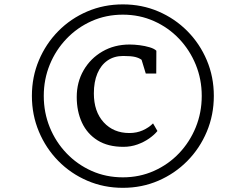

<svg xmlns="http://www.w3.org/2000/svg" viewBox="-20 -938 1089 897"><path d="M129 -490Q129 -579 161.8 -656.5Q194.5 -734 252.5 -792.8Q310.5 -851.5 387.8 -884.5Q465 -917.5 554 -917.5Q643 -917.5 720 -884.5Q797 -851.5 855.2 -792.8Q913.5 -734 946.2 -656.5Q979 -579 979 -490Q979 -401 946.2 -323Q913.5 -245 855.2 -186Q797 -127 720 -93.8Q643 -60.5 554 -60.5Q465 -60.5 387.8 -93.8Q310.5 -127 252.5 -186Q194.5 -245 161.8 -323Q129 -401 129 -490ZM184.5 -490Q184.5 -412 212.5 -343.2Q240.5 -274.5 290.8 -222Q341 -169.5 408.2 -139.5Q475.5 -109.5 554 -109.5Q632 -109.5 699.2 -139.5Q766.5 -169.5 816.5 -222Q866.5 -274.5 894.5 -343.2Q922.5 -412 922.5 -490Q922.5 -567.5 894.5 -636Q866.5 -704.5 816.5 -757Q766.5 -809.5 699.2 -839.5Q632 -869.5 554 -869.5Q475.5 -869.5 408.2 -839.5Q341 -809.5 290.8 -757Q240.5 -704.5 212.5 -636Q184.5 -567.5 184.5 -490ZM556.5 -252Q484.5 -252 436 -282.2Q387.5 -312.5 363 -365Q338.5 -417.5 338.5 -485Q338.5 -554 370.5 -609.5Q402.5 -665 458.5 -697.5Q514.5 -730 585.5 -730Q607 -730 632.5 -726.8Q658 -723.5 679.5 -717Q701 -710.5 710.5 -701L710 -594.5H661L641.5 -658.5Q630.5 -667 611.8 -671.8Q593 -676.5 555.5 -676.5Q513 -676.5 482.2 -655.2Q451.5 -634 435 -594.8Q418.5 -555.5 418.5 -501.5Q418.5 -417 464.2 -366.8Q510 -316.5 584.5 -316.5Q618.5 -316.5 646.8 -329Q675 -341.5 695 -361.5L715.5 -326Q701.5 -308.5 677.5 -291.5Q653.5 -274.5 622.5 -263.2Q591.5 -252 556.5 -252Z"/></svg>

Font: Merriweather Light
Style: Italic
Weight: 300
Italic angle: -7.8°
Designer: Eben Sorkin
Foundry: Eben Sorkin
Version: Version 2.101